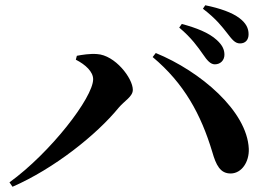

<svg xmlns="http://www.w3.org/2000/svg" viewBox="-20 -774 1040 733"><path d="M800.3 -528.4C821.8 -528.4 836.8 -544.1 836.8 -565C836.8 -584.2 829.5 -601.2 807.8 -621.1C777.1 -649.4 729.4 -667.6 674.1 -682.6L664.2 -668.7C711.3 -629.3 735.9 -593.7 755 -566.5C771.2 -542.7 783.8 -528.4 800.3 -528.4ZM16.2 -77.9 27.8 -61C186.4 -130.2 348.4 -259.1 433.4 -363.2C455.5 -389.3 487.1 -405.5 487.1 -431C487.1 -475.4 419.2 -563.8 350.2 -567.6C324.7 -569.7 293 -564.9 273.4 -561L269.5 -546.1C306.9 -527.1 335.6 -499.9 335.6 -471.6C335.6 -401.6 172.1 -190.6 16.2 -77.9ZM861.5 -111.7C902.8 -112.5 931.8 -156.1 929.8 -206.1C923.4 -350.2 745.1 -501.8 574.7 -571.6L562.8 -556.2C683 -455.7 747.2 -337.2 790.2 -194.6C804.7 -144 820.6 -111 861.5 -111.7ZM896.2 -608.2C916.9 -608.2 929 -621.7 929 -643.3C929 -666 919.5 -685.7 893.9 -705C866.1 -726 820.4 -742.4 763.6 -753.9L754.7 -740.7C806.9 -700.6 827.8 -671.8 846.2 -648.7C865.3 -624 876.8 -608.2 896.2 -608.2Z"/></svg>

Font: Source Han Serif TW VF
Style: Regular
Weight: 250
Designer: Ryoko NISHIZUKA 西塚涼子 (kana & ideographs); Frank Grießhammer (Latin, Greek & Cyrillic); Wenlong ZHANG 张文龙 (bopomofo); San
Foundry: Adobe
Version: Version 2.002;hotconv 1.1.0;makeotfexe 2.6.0